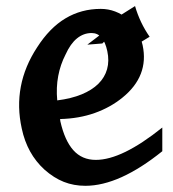

<svg xmlns="http://www.w3.org/2000/svg" viewBox="-20 -597 566 629"><path d="M511.7 -101.6Q441.9 -45.4 378.7 -16.8Q315.4 11.7 259.8 11.7Q221.7 11.7 189 -1.2Q156.2 -14.2 125.5 -41.5Q68.8 -93.3 51.3 -175.8Q20 -317.4 101.6 -441.9Q142.6 -505.9 194.6 -536.9Q246.6 -567.9 310.1 -567.9Q335 -567.9 357.4 -559.3Q379.9 -550.8 397.7 -535.2Q415.5 -519.5 428.5 -497.6Q441.4 -475.6 447.3 -448.7Q458 -398.4 441.4 -355.5Q424.8 -312.5 381.3 -277.3Q341.8 -245.1 290.3 -226.8Q238.8 -208.5 176.8 -207L177.7 -199.7Q191.9 -136.7 220.2 -105Q248.5 -73.2 293.9 -73.2Q336.9 -73.2 391.1 -99.6Q445.3 -126 511.7 -179.2ZM194.8 -418.5Q177.7 -385.3 170.7 -347.9Q163.6 -310.5 167.5 -268.1Q213.4 -273.9 247.3 -287.8Q281.2 -301.8 302.2 -322.5Q323.2 -343.3 330.8 -370.4Q338.4 -397.5 331.5 -429.7Q318.8 -488.8 280.3 -488.8Q253.9 -488.8 232.4 -471.4Q210.9 -454.1 194.8 -418.5ZM470.2 -476.6 427.7 -450.7Q401.4 -480.5 383.8 -528.3Q363.8 -503.9 325.7 -465.3Q324.2 -463.4 315.4 -454.6L266.1 -450.7Q341.8 -506.3 374.5 -546.9L422.4 -577.1Q438.5 -522 470.2 -476.6Z"/></svg>

Font: IranNastaliq
Style: Regular
Weight: 400
Designer: Hossein Zahedi
Version: Version 1.5